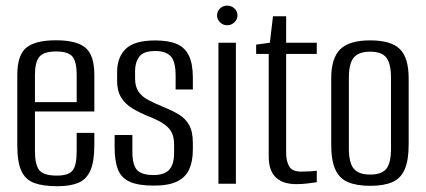

<svg xmlns="http://www.w3.org/2000/svg" viewBox="-20 -645 1495 674"><path d="M180.9 8.7Q130.7 8.7 99.9 -2.8Q69.1 -14.3 54.9 -45.2Q40.7 -76 40.7 -135.1V-381.5Q40.7 -451.8 72.5 -477.7Q104.3 -503.6 176.6 -503.6Q248.2 -503.6 279.7 -477.7Q311.2 -451.8 311.2 -381.5V-253.7H102.7V-114.1Q102.7 -66.5 118 -47.5Q133.3 -28.6 179.5 -28.6Q220.9 -28.6 235.1 -46.8Q249.2 -65.1 249.2 -114.1V-178.5H311.2V-136.1Q311.2 -78.2 297.3 -46.6Q283.4 -15 254.7 -3.1Q226.1 8.7 180.9 8.7ZM102.7 -286.5H249.2V-383.7Q249.2 -426.3 235.1 -445.3Q220.9 -464.3 176.6 -464.3Q133.3 -464.3 118 -445.3Q102.7 -426.3 102.7 -383.7Z M519.9 6.6Q466.3 6.6 436.1 -6.7Q406 -19.9 394.2 -49.7Q382.4 -79.5 382.4 -127.9V-171.2H444.7V-113.6Q444.7 -66.5 460.8 -48.5Q477 -30.6 519.3 -30.6Q556.4 -30.6 573.8 -48.9Q591.2 -67.2 591.2 -109.5V-137.7Q591.2 -160.6 583.9 -177.4Q576.6 -194.3 557.2 -208.3Q537.9 -222.2 503.2 -235.8Q470.5 -249.1 445.3 -264.2Q420.1 -279.3 405.6 -302.3Q391.1 -325.3 391.1 -361.3V-391.5Q391.1 -444 421.5 -473.5Q451.8 -503 525.1 -503Q573.1 -503 601.8 -490.1Q630.5 -477.1 643.8 -448.2Q657 -419.4 657 -372.9V-331H596.5V-379.2Q596.5 -429.1 579.2 -447.5Q562 -465.9 525.4 -465.9Q483.3 -465.9 468.8 -445.9Q454.2 -425.9 454.2 -396.4V-369.2Q454.2 -340.8 466.6 -322.9Q479 -305 502.1 -293.1Q525.2 -281.2 557.5 -267.8Q586.5 -256.2 608.8 -242.5Q631.2 -228.8 644.1 -205.9Q657 -182.9 657 -142.5V-120.1Q657 -79.6 644.5 -51.2Q631.9 -22.9 602 -8.1Q572.1 6.6 519.9 6.6Z M746.8 0V-495H808.1V0ZM777.5 -556.4Q762.9 -556.4 752.5 -566.6Q742 -576.9 742 -591.1Q742 -605.5 752.5 -615.4Q762.9 -625.3 777.5 -625.3Q792.3 -625.3 802.9 -615.4Q813.6 -605.5 813.6 -591.2Q813.6 -576.9 802.9 -566.6Q792.3 -556.4 777.5 -556.4Z M1020.6 1.4Q998.7 1.4 980.7 -3.8Q962.8 -9.1 949.9 -20.6Q937 -32.1 930.1 -50.8Q923.3 -69.4 923.3 -97.2V-455.6H879.2V-488.4L927.3 -495L938.3 -587.8H984.5V-495H1092V-455.6H984.5V-107.8Q984.5 -80 995 -61.2Q1005.4 -42.5 1038.6 -42.5Q1052.8 -42.5 1068.9 -43.6Q1084.9 -44.7 1092 -45.5V-5.4Q1084.2 -4.7 1064 -1.6Q1043.9 1.4 1020.6 1.4Z M1279.3 7.3Q1232.7 7.3 1202.3 -5.3Q1171.8 -17.8 1157.2 -49.8Q1142.7 -81.7 1142.7 -138V-369.4Q1142.7 -441.2 1174.5 -472.2Q1206.3 -503.3 1279.3 -503.3Q1352.4 -503.3 1383.5 -472.9Q1414.6 -442.6 1414.6 -369.4V-138.2Q1414.6 -82.5 1400.7 -50.5Q1386.8 -18.6 1357.1 -5.6Q1327.3 7.3 1279.3 7.3ZM1279.3 -32.2Q1319.4 -32.2 1336 -52.2Q1352.6 -72.2 1352.6 -124.8V-371.6Q1352.6 -420.7 1336.7 -442.1Q1320.8 -463.6 1279.3 -463.6Q1239.6 -463.6 1222.1 -443.2Q1204.7 -422.8 1204.7 -371.6V-124.8Q1204.7 -72.9 1222.1 -52.5Q1239.6 -32.2 1279.3 -32.2Z"/></svg>

Font: Alumni Sans Thin
Style: Regular
Weight: 100
Designer: Robert E. Leuschke
Foundry: Robert E. Leuschke
Version: Version 1.018